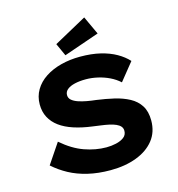

<svg xmlns="http://www.w3.org/2000/svg" viewBox="-134 -1059 1101 1185"><g transform="rotate(-15 417.0 -466.5)"><path d="M427 10Q347.1 10 282 -5.6Q216.8 -21.1 164.7 -49.4Q112.6 -77.7 70.1 -115.7L156.8 -244.4Q227.3 -183.3 298.5 -158.1Q369.8 -132.9 438.4 -132.9Q469.9 -132.9 499.9 -139.7Q529.9 -146.4 550.4 -161.6Q570.8 -176.8 570.8 -203.2Q570.8 -219.9 561 -231.3Q551.1 -242.7 533.5 -250.5Q515.8 -258.4 492.3 -263.6Q468.8 -268.8 442 -272.3Q415.2 -275.9 387.4 -279.9Q322.5 -288.3 270.4 -305.4Q218.3 -322.5 182.3 -348.9Q146.3 -375.4 127.2 -411.8Q108 -448.2 108 -494.9Q108 -546.1 132.7 -587.6Q157.3 -629 200.9 -657.5Q244.5 -686 302 -700.9Q359.4 -715.7 424.4 -715.7Q497.1 -715.7 553.7 -702Q610.4 -688.3 653 -664Q695.7 -639.6 724.2 -608.2L633.6 -495.8Q606.3 -520.6 571.8 -537.3Q537.3 -554 498.6 -562.8Q459.9 -571.7 422 -571.7Q382.2 -571.7 351.7 -564.5Q321.1 -557.4 303.4 -543.1Q285.7 -528.8 285.7 -507.4Q285.7 -487.6 300.8 -474.8Q315.8 -462 340.3 -453.6Q364.9 -445.2 393.9 -440Q422.9 -434.7 452.4 -431.6Q510.4 -423.7 563.6 -411.4Q616.8 -399 658.4 -376.6Q700 -354.3 723.7 -316.9Q747.4 -279.5 747.4 -222.2Q747.4 -148.4 706.4 -96.7Q665.4 -45 592.5 -17.5Q519.6 10 427 10ZM339.9 -747.5 303.3 -828.2 512.2 -943 566.6 -826Z"/></g></svg>

Font: Lexend Mega
Style: Regular
Weight: 400
Designer: Bonnie Shaver-Troup, Thomas Jockin
Foundry: Lexend
Version: Version 1.007